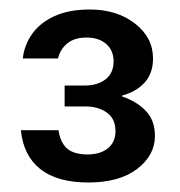

<svg xmlns="http://www.w3.org/2000/svg" viewBox="-20 -731 378 404"><path d="M166 -347Q100 -347 64.5 -375.5Q29 -404 24 -457H103Q106 -438 114 -426.5Q122 -415 135 -410.5Q148 -406 164 -406Q191 -406 207 -419Q223 -432 223 -455Q223 -481 205 -494Q187 -507 160 -507H116V-551H158Q185 -551 202 -564Q219 -577 219 -602Q219 -625 203.5 -638.5Q188 -652 162 -652Q137 -652 122 -640Q107 -628 102 -608H28Q31 -636 47.5 -659.5Q64 -683 94.5 -697Q125 -711 169 -711Q226 -711 264 -681.5Q302 -652 302 -608Q302 -577 284.5 -557.5Q267 -538 237 -530V-528Q267 -518 286.5 -498Q306 -478 306 -445Q306 -404 268.5 -375.5Q231 -347 166 -347Z"/></svg>

Font: DM Sans 9pt 36pt Medium
Style: Regular
Weight: 500
Version: Version 4.004;gftools[0.9.30]